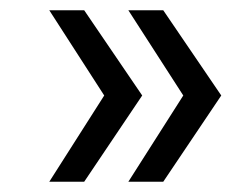

<svg xmlns="http://www.w3.org/2000/svg" viewBox="-20 -443 474 374"><path d="M76 -89 183 -257 76 -423H144L257 -257L144 -89ZM230 -89 337 -257 230 -423H298L411 -257L298 -89Z"/></svg>

Font: Trueno
Style: Lt
Weight: 300
Designer: Julieta Ulanovsky
Foundry: Julieta Ulanovsky
Version: Version 3.001b